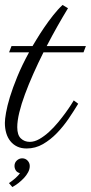

<svg xmlns="http://www.w3.org/2000/svg" viewBox="-33 -590 369 780"><path d="M99.1 -402.8Q104 -411.1 116.5 -431.6Q128.9 -452.1 145.8 -477.1Q162.6 -502 182.4 -527.1Q202.1 -552.2 221.2 -569.8L243.2 -556.6Q222.2 -522 200.2 -483.2Q178.2 -444.3 156.7 -402.8H315.9L306.2 -377.4H143.6Q121.6 -333.5 102.3 -290Q83 -246.6 68.4 -207Q53.7 -167.5 45.4 -133.1Q37.1 -98.6 37.1 -73.2Q37.1 -41.5 51.8 -27.6Q66.4 -13.7 87.9 -13.7Q106.9 -13.7 127 -25.1Q147 -36.6 166.3 -54.2Q185.5 -71.8 202.9 -92.8Q220.2 -113.8 233.6 -132.3Q247.1 -150.9 255.9 -164.8Q264.6 -178.7 266.6 -182.1L284.7 -168.5Q267.6 -140.1 246.1 -108.4Q224.6 -76.7 198.5 -49.6Q172.4 -22.5 141.6 -4.6Q110.8 13.2 75.2 13.2Q53.2 13.2 36.9 5.4Q20.5 -2.4 9.3 -16.4Q-2 -30.3 -7.6 -49.3Q-13.2 -68.4 -13.2 -90.8Q-13.2 -105.5 -8.5 -132.3Q-3.9 -159.2 7.3 -196Q18.6 -232.9 37.4 -278.8Q56.2 -324.7 85 -377.4H3.9L13.7 -402.8ZM57.1 53.2Q70.3 53.2 79.1 62.5Q87.9 71.8 87.9 84.5Q87.9 97.2 81.3 109.6Q74.7 122.1 64.2 133.3Q53.7 144.5 41.3 154.1Q28.8 163.6 17.1 169.9L3.4 153.8Q9.3 149.9 16.1 144.8Q22.9 139.6 29.3 134Q35.6 128.4 40.5 123Q45.4 117.7 47.9 113.3Q36.6 110.8 31.2 102.3Q25.9 93.8 25.9 84Q25.9 70.8 35.4 62Q44.9 53.2 57.1 53.2Z"/></svg>

Font: Parisienne
Style: Regular
Weight: 400
Designer: Astigmatic (AOETI)
Foundry: Astigmatic (AOETI)
Version: Version 1.000